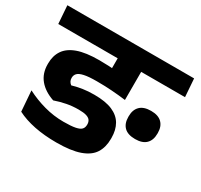

<svg xmlns="http://www.w3.org/2000/svg" viewBox="-162 -821 1066 1020"><g transform="rotate(30 371.0 -310.5)"><path d="M644.5 -205Q689 -205 711.2 -227Q733.5 -249 733.5 -289V-294Q733.5 -333 711.2 -355.2Q689 -377.5 644.5 -377.5Q599.5 -377.5 577.2 -355.2Q555 -333 555 -294V-289Q555 -249 577.2 -227Q599.5 -205 644.5 -205ZM763.5 -530.5 755.5 -641H527.5L536 -530.5ZM312 -530.5H580.5L572.5 -641H303.5ZM494.5 -568H351V-467.5H494.5ZM590.5 -530.5 582.5 -641H-22L-14 -530.5ZM350.5 -564.5V-391Q360 -389 380 -385Q400 -381 423 -376Q446 -371 465.8 -366.8Q485.5 -362.5 494.5 -360.5V-564.5ZM39 -154 48.5 -28.5Q95.5 -4.5 156.5 7.8Q217.5 20 291 20Q381 20 434.2 1Q487.5 -18 510.5 -54Q533.5 -90 533.5 -142V-148Q533.5 -196 513.8 -230.2Q494 -264.5 451.8 -282.8Q409.5 -301 340.5 -301Q302 -301 271 -296.2Q240 -291.5 208.5 -282.5Q200 -289 195.2 -297.5Q190.5 -306 190.5 -317V-319Q190.5 -335 201 -346.2Q211.5 -357.5 239 -363.5Q266.5 -369.5 316.5 -369.5Q363 -369.5 406.8 -366.5Q450.5 -363.5 494.5 -358V-452Q439 -462 385.2 -467.5Q331.5 -473 271.5 -473Q189 -473 139.2 -455Q89.5 -437 66.8 -403.2Q44 -369.5 44 -322V-317.5Q44 -261.5 75.5 -223.5Q107 -185.5 165.5 -165.5Q200 -177.5 234.8 -184.2Q269.5 -191 308 -191Q339 -191 356 -185.5Q373 -180 379.8 -169.8Q386.5 -159.5 386.5 -145.5V-143.5Q386.5 -126.5 377 -115.8Q367.5 -105 342 -99.8Q316.5 -94.5 269 -94.5Q209 -94.5 150.5 -110.5Q92 -126.5 39 -154Z"/></g></svg>

Font: Anek Devanagari
Style: Bold
Weight: 700
Designer: Kailash Malviya (Devanagari) & Yesha Goshar (Latin)
Foundry: Ek Type
Version: Version 1.003